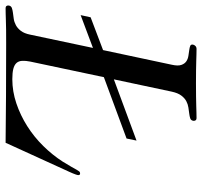

<svg xmlns="http://www.w3.org/2000/svg" viewBox="-73 -682 722 686"><g transform="rotate(90 288.0 -339.0)"><path d="M447.3 -465.8 439.9 -430.2 220.7 -349.1 165 -85.9Q161.6 -69.3 162.4 -57.1Q163.1 -44.9 169.9 -37.1Q176.8 -29.3 190.9 -25.6Q205.1 -22 228 -22Q271.5 -22 314.2 -36.4Q356.9 -50.8 395.5 -75.2Q434.1 -99.6 466.6 -132.6Q499 -165.5 522.5 -202.1Q534.2 -220.7 540.8 -232.7Q547.4 -244.6 551.3 -251.5Q555.2 -258.3 557.6 -261.2Q560.1 -264.2 564.5 -264.2Q572.3 -264.2 570.3 -254.9Q569.8 -252.9 568.4 -248.5Q566.9 -244.1 564.5 -238.3Q562 -232.4 558.8 -225.3Q555.7 -218.3 552.2 -210.9L455.1 2Q372.1 1 284.9 0.5Q197.8 0 98.6 0Q70.8 0 51.3 0.2Q31.7 0.5 17.8 1Q3.9 1.5 -5.9 1.7Q-15.6 2 -24.9 2Q-31.7 2 -33.9 -1.7Q-36.1 -5.4 -35.2 -9.8Q-33.7 -17.6 -26.6 -20.3Q-19.5 -22.9 -9.5 -24.2Q0.5 -25.4 12.2 -27.1Q23.9 -28.8 34.9 -34.7Q45.9 -40.5 55.2 -52.5Q64.5 -64.5 68.8 -85.9L116.2 -310.1L-1 -266.1L6.8 -301.8L124 -346.2L176.3 -591.8Q181.2 -613.8 177 -625.7Q172.9 -637.7 164.3 -643.6Q155.8 -649.4 144.8 -651.1Q133.8 -652.8 124.3 -654.1Q114.7 -655.3 108.9 -657.7Q103 -660.2 104.5 -668Q105.5 -672.4 109.4 -676.3Q113.3 -680.2 120.1 -680.2Q129.4 -680.2 139.2 -679.9Q148.9 -679.7 162.6 -679.2Q176.3 -678.7 195.6 -678.5Q214.8 -678.2 242.7 -678.2Q271 -678.2 290.3 -678.5Q309.6 -678.7 323.5 -679.2Q337.4 -679.7 347.4 -679.9Q357.4 -680.2 366.2 -680.2Q373 -680.2 375.2 -676.3Q377.4 -672.4 376.5 -668Q375 -660.2 367.9 -657.7Q360.8 -655.3 350.8 -654.1Q340.8 -652.8 329.1 -651.1Q317.4 -649.4 306.4 -643.6Q295.4 -637.7 286.4 -625.7Q277.3 -613.8 272.5 -591.8L228.5 -384.8Z"/></g></svg>

Font: XB Zar
Style: Italic
Weight: 400
Italic angle: -12°
Designer: Behnam
Foundry: Irmug
Version: Version 8.005 2009